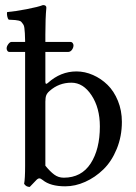

<svg xmlns="http://www.w3.org/2000/svg" viewBox="-20 -718 533 750"><path d="M173.8 -362.8Q164.1 -354.5 160.6 -345.5Q157.2 -336.4 157.2 -320.8V-70.8Q175.3 -48.3 191.7 -36.1Q208 -23.9 229 -23.9Q297.9 -23.9 334 -79.3Q370.1 -134.8 370.1 -224.1Q370.1 -296.4 337.6 -345.7Q305.2 -395 258.8 -395Q210 -395 173.8 -362.8ZM167 -394Q216.8 -439 278.8 -439Q311.5 -439 343.3 -425Q375 -411.1 400.1 -386.5Q425.3 -361.8 440.7 -324Q456.1 -286.1 456.1 -242.2Q456.1 -185.1 436 -136.2Q416 -87.4 383.8 -56.2Q351.6 -24.9 312.7 -7.6Q273.9 9.8 234.9 9.8Q176.8 9.8 147 -14.6Q138.7 -21.5 133.1 -21.2Q127.4 -21 119.6 -12.2Q111.8 -3.4 96.2 12.2Q82 12.2 74.2 0Q78.1 -19 78.1 -70.8V-515.1H17.1Q11.7 -515.1 8.8 -519.5Q5.9 -523.9 5.9 -528.8Q5.9 -536.6 12.2 -545.4Q18.6 -554.2 24.9 -554.2H78.1V-559.1Q78.1 -576.2 77.1 -588.1Q76.2 -600.1 75.2 -609.1Q74.2 -618.2 70.3 -623.5L63.5 -632.3Q61 -635.7 53.2 -637.5Q45.4 -639.2 40.3 -639.6Q35.2 -640.1 23.4 -640.6Q17.6 -641.1 14.2 -641.1Q9.8 -645.5 8.1 -655Q6.3 -664.6 7.8 -670.9Q38.1 -673.3 83.7 -682.1Q129.4 -690.9 147.9 -698.2Q161.1 -698.2 161.1 -688Q157.2 -647.9 157.2 -583V-554.2H254.9Q260.7 -554.2 263.9 -549.8Q267.1 -545.4 267.1 -541Q267.1 -531.7 261 -523.4Q254.9 -515.1 246.1 -515.1H157.2V-398.9Q157.2 -385.3 167 -394Z"/></svg>

Font: Linux Libertine G
Style: Regular
Weight: 400
Designer: Philipp H. Poll
Foundry: Philipp H. Poll
Version: Version 4.7.5